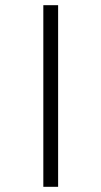

<svg xmlns="http://www.w3.org/2000/svg" viewBox="-20 -720 390 740"><path d="M147 -700H204V0H147Z"/></svg>

Font: Krub Light
Style: Regular
Weight: 300
Designer: Ekaluck Peanpanawate
Foundry: Cadson Demak Co.,Ltd.
Version: Version 1.000; ttfautohint (v1.6)